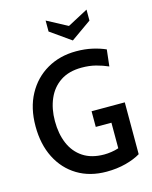

<svg xmlns="http://www.w3.org/2000/svg" viewBox="-137 -1023 893 1125"><g transform="rotate(-15 310.0 -460.0)"><path d="M368 14Q267 14 191.8 -31.5Q116.5 -77 75 -159Q33.5 -241 33.5 -350.5Q33.5 -461.5 77.8 -543Q122 -624.5 199.5 -669.2Q277 -714 376.5 -714Q429 -714 474 -703.8Q519 -693.5 553.5 -678L542 -577.5Q507 -593 468.2 -603Q429.5 -613 383 -613Q305.5 -613 254 -578.8Q202.5 -544.5 176.8 -485Q151 -425.5 151 -350.5Q151 -273 176.2 -213.8Q201.5 -154.5 252.5 -120.8Q303.5 -87 380.5 -87Q400.5 -87 424.2 -90.5Q448 -94 468.5 -101V-256H373.5V-351H575V-36.5Q539 -14.5 485 -0.2Q431 14 368 14ZM251 -934V-867.5L375 -780L499 -867.5V-934L375 -868Z"/></g></svg>

Font: Cabin SemiCondensedMedium
Style: Regular
Weight: 500
Width: 4
Designer: Pablo Impallari
Foundry: Pablo Impallari. http://www.impallari.com Igino Marini. http://www.ikern.com
Version: Version 3.001